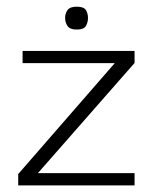

<svg xmlns="http://www.w3.org/2000/svg" viewBox="-20 -560 463 580"><path d="M35 0V-34.2L326.7 -369.3H48.2V-406.2H386.5V-369.8L94.5 -37H386.5V0ZM211.8 -470.7Q191.5 -470.7 184.1 -481.3Q176.7 -492 176.7 -505.8Q176.7 -519.5 184.1 -529.7Q191.5 -539.8 211.8 -539.8Q233 -539.8 239.4 -529.7Q245.8 -519.5 245.8 -505.8Q245.8 -492 239.4 -481.3Q233 -470.7 211.8 -470.7Z"/></svg>

Font: Darker Grotesque Light
Style: Regular
Weight: 300
Designer: Gabriel Lam
Foundry: TypeRant
Version: Version 1.000;gftools[0.9.28]